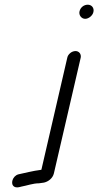

<svg xmlns="http://www.w3.org/2000/svg" viewBox="-20 -687 418 816"><path d="M266 -442 156 34C155 35 154 35 153 35C120 39 87 48 58 54C33 61 23 95 40 106C50 112 60 109 71 106C94 102 120 92 146 92L167 89C185 85 204 71 209 50L323 -442C326 -457 316 -470 301 -470C285 -470 269 -457 266 -442ZM318 -639C314 -623 326 -607 342 -607C357 -607 374 -621 377 -636C381 -653 370 -667 353 -667C337 -667 322 -656 318 -639Z"/></svg>

Font: Electronic
Style: It
Weight: 400
Version: Version 1.011